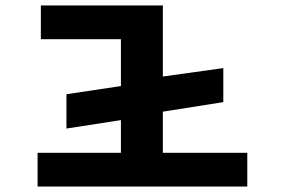

<svg xmlns="http://www.w3.org/2000/svg" viewBox="-20 -685 1040 705"><path d="M118 0V-124H424V-244L224 -213V-339L424 -369V-541H130V-665H578V-404L800 -435V-310L578 -275V-124H888V0Z"/></svg>

Font: Inconsolata UltraExpanded Black
Style: Regular
Weight: 900
Width: 9
Monospace: yes
Designer: Raph Levien, Cyreal, Brenton Simpson
Foundry: Raph Levien, Cyreal, Google
Version: Version 3.001; ttfautohint (v1.8.2.53-6de2)